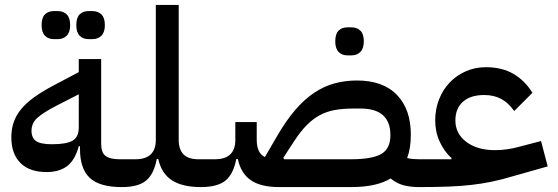

<svg xmlns="http://www.w3.org/2000/svg" viewBox="-20 -760 2266 780"><path d="M475 0Q384 0 344.5 -37.5Q305 -75 305 -154V-166H300Q285 -110 253 -85.5Q221 -61 169 -61Q100 -61 63 -98Q26 -135 26 -202Q26 -236 36 -264.5Q46 -293 67 -318Q88 -343 119.5 -365.5Q151 -388 194 -411L300 -467V-520H391V-176Q391 -140 409 -126.5Q427 -113 466 -113H499V-24ZM191 -174Q251 -174 275.5 -189Q300 -204 300 -242V-377L210 -331Q156 -303 132 -281.5Q108 -260 108 -229Q108 -200 126.5 -187Q145 -174 191 -174ZM340 -601Q317 -601 303.5 -615Q290 -629 290 -658Q290 -688 303.5 -701.5Q317 -715 340 -715H355Q378 -715 392 -701.5Q406 -688 406 -658Q406 -629 392 -615Q378 -601 355 -601ZM199 -601Q176 -601 162.5 -615Q149 -629 149 -658Q149 -688 162.5 -701.5Q176 -715 199 -715H214Q237 -715 251 -701.5Q265 -688 265 -658Q265 -629 251 -615Q237 -601 214 -601Z M475 -89 499 -113H530Q613 -113 613 -192V-740H706V-192Q706 -113 785 -113H820V-24L796 0Q721 0 678.5 -27.5Q636 -55 623 -114H617Q605 -52 573 -26Q541 0 475 0Z M1684 0Q1647 0 1619 -7.5Q1591 -15 1567 -35Q1510 0 1406 0H1114Q1040 0 999.5 -27.5Q959 -55 946 -114H940Q928 -52 895.5 -26Q863 0 796 0V-89L820 -113H853Q936 -113 936 -192V-264H1023V-192Q1023 -138 1056 -122L1105 -206Q1142 -270 1179.5 -313.5Q1217 -357 1257 -383.5Q1297 -410 1340 -421.5Q1383 -433 1430 -433Q1536 -433 1592.5 -374.5Q1649 -316 1649 -213Q1649 -157 1634 -118Q1646 -115 1658 -114Q1670 -113 1684 -113H1708V-24ZM1406 -113Q1490 -113 1528 -134Q1566 -155 1566 -211Q1566 -319 1445 -319H1415Q1373 -319 1340 -313Q1307 -307 1279 -292Q1251 -277 1225.5 -251Q1200 -225 1174 -185L1131 -119L1134 -113ZM1392 -535Q1369 -535 1355.5 -549Q1342 -563 1342 -592Q1342 -622 1355.5 -635.5Q1369 -649 1392 -649H1407Q1430 -649 1444 -635.5Q1458 -622 1458 -592Q1458 -563 1444 -549Q1430 -535 1407 -535Z M1684 -89 1708 -113H1814V-118Q1785 -144 1766.5 -184Q1748 -224 1748 -271Q1748 -317 1764 -357Q1780 -397 1807.5 -425.5Q1835 -454 1872.5 -470.5Q1910 -487 1954 -487Q2020 -487 2066.5 -459.5Q2113 -432 2143 -383L2069 -309Q2045 -343 2015.5 -358.5Q1986 -374 1947 -374Q1891 -374 1860.5 -346.5Q1830 -319 1830 -271Q1830 -217 1874.5 -183.5Q1919 -150 1991 -150Q2040 -150 2090 -164L2178 -187L2205 -84L2067 -45Q2021 -31 1980.5 -22.5Q1940 -14 1896.5 -9Q1853 -4 1802 -2Q1751 0 1684 0Z"/></svg>

Font: IBM Plex Arabic Medium
Style: Regular
Weight: 500
Designer: Mike Abbink, Paul van der Laan, Pieter van Rosmalen, Wael Morcos, Khajak Apelian
Foundry: Bold Monday
Version: Version 1.0